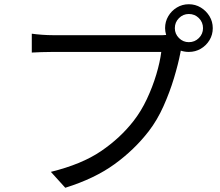

<svg xmlns="http://www.w3.org/2000/svg" viewBox="-20 -851 1040 906"><path d="M805 -718Q805 -691 824.5 -671.5Q844 -652 871 -652Q899 -652 918.5 -671.5Q938 -691 938 -718Q938 -746 918.5 -765.5Q899 -785 871 -785Q844 -785 824.5 -765.5Q805 -746 805 -718ZM759 -718Q759 -749 774 -774.5Q789 -800 814.5 -815.5Q840 -831 871 -831Q902 -831 927.5 -815.5Q953 -800 968.5 -774.5Q984 -749 984 -718Q984 -687 968.5 -661.5Q953 -636 927.5 -621Q902 -606 871 -606Q851 -606 833 -612Q833 -609 831 -601Q821 -549 801 -482.5Q781 -416 751.5 -350Q722 -284 682 -232Q614 -144 520 -76Q426 -8 288 35L220 -40Q366 -76 457 -138Q548 -200 610 -280Q646 -326 673 -383.5Q700 -441 717.5 -499.5Q735 -558 741 -606H230Q200 -606 175 -605Q150 -604 130 -603V-692Q151 -689 178 -687Q205 -685 230 -685H732Q739 -685 747 -685Q755 -685 764 -686Q759 -703 759 -718Z"/></svg>

Font: Chiron Sans HK TT
Style: Regular
Weight: 400
Designer: Ryoko NISHIZUKA 西塚涼子 (kana, bopomofo & ideographs); Paul D. Hunt (Latin, Greek & Cyrillic); Sandoll Communications 산돌커뮤니
Foundry: Adobe
Version: Version 2.022;hotconv 1.0.109;makeotfexe 2.5.65596